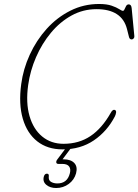

<svg xmlns="http://www.w3.org/2000/svg" viewBox="-20 -735 695 964"><path d="M558.5 -182Q564 -179 562.8 -169.8Q561.5 -160.5 557 -151Q518 -75.5 451.2 -30.2Q384.5 15 294 15Q218.5 15 167.2 -25.2Q116 -65.5 94.5 -139Q73 -212.5 86.5 -312.5Q96.5 -388.5 129.5 -460.5Q162.5 -532.5 214.2 -590Q266 -647.5 333 -681.2Q400 -715 477.5 -715Q516 -715 540.5 -706.5Q565 -698 578.5 -689.2Q592 -680.5 596.5 -680.5Q602 -680.5 605.2 -688.5Q608.5 -696.5 613.2 -704.8Q618 -713 626.5 -713Q639 -713 641 -694.5L654.5 -554Q655.5 -547.5 651.2 -542.2Q647 -537 641 -537Q630.5 -537 627.5 -550L617.5 -589.5Q592 -689 464.5 -689Q397 -689 339 -657Q281 -625 235.8 -570.5Q190.5 -516 161 -448Q131.5 -380 121.5 -308.5Q109 -219 128.2 -152.5Q147.5 -86 192 -49.5Q236.5 -13 299 -13Q376.5 -13 434.2 -51.8Q492 -90.5 536 -168.5Q546.5 -188.5 558.5 -182ZM323.5 -8.5H349L294 65Q296 65 299.5 65Q335.5 65 353 83.5Q370.5 102 362 135Q353 168 325.2 188.5Q297.5 209 262 209Q231.5 209 212.5 193Q193.5 177 200 152Q204 137 215.5 137Q226.5 137 225 149.5Q222.5 170 236 178Q249.5 186 268 186Q317.5 186 330.5 136Q336.5 114 327.2 101Q318 88 293 88H274Q263.5 88 262.5 80.5Q261.5 73 268.5 64.5Z"/></svg>

Font: Fraunces 72pt SuperSoft Thin
Style: Italic
Weight: 100
Italic angle: -16°
Version: Version 1.000;[b76b70a41]